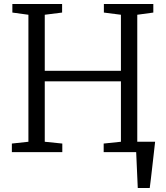

<svg xmlns="http://www.w3.org/2000/svg" viewBox="-20 -763 831 963"><path d="M671 180Q670 157.5 669 135Q668 112.5 667 90Q666 67.5 665 45Q664 22.5 663 0L613 -52H758Q755.5 -29 752.8 -5.8Q750 17.5 747.5 40.8Q745 64 742.2 87.2Q739.5 110.5 736.8 133.8Q734 157 731 180ZM122.5 -52V-689L42 -700V-743H291.5V-700L204.5 -689V-408H586.5V-689L501 -700V-743H749V-700L668.5 -689V-52L751.5 -43V0H500V-43L586.5 -52V-355H204.5V-52L292.5 -43V0H39.5V-43Z"/></svg>

Font: Merriweather Light
Style: Regular
Weight: 300
Designer: Eben Sorkin
Foundry: Eben Sorkin
Version: Version 2.100